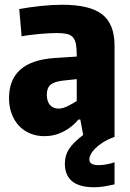

<svg xmlns="http://www.w3.org/2000/svg" viewBox="-20 -568 547 808"><path d="M376 220Q253 220 253 120Q253 86 270.5 59Q288 32 330 0L318 -65H310Q285 -34 247.5 -14.5Q210 5 167 5Q134 5 106.5 -6.5Q79 -18 59.5 -39Q40 -60 29 -89.5Q18 -119 18 -155Q18 -312 212 -324L303 -330V-334Q303 -364 299.5 -382.5Q296 -401 286.5 -411.5Q277 -422 260 -425.5Q243 -429 216 -429Q205 -429 186 -428Q167 -427 145.5 -425Q124 -423 104 -420.5Q84 -418 71 -415L61 -530Q106 -538 152.5 -543Q199 -548 242 -548Q358 -548 410 -507.5Q462 -467 462 -376V8Q432 19 412 32Q392 45 379.5 58Q367 71 361.5 82.5Q356 94 356 103Q356 116 366.5 121.5Q377 127 394 127Q411 127 429.5 123.5Q448 120 462 115V208Q439 213 419 216.5Q399 220 376 220ZM227 -111Q244 -111 265 -121.5Q286 -132 303 -143V-235L247 -229Q209 -225 193 -211.5Q177 -198 177 -170Q177 -142 190 -126.5Q203 -111 227 -111Z"/></svg>

Font: Encode Sans Compressed
Style: ExtraBold
Weight: 800
Designer: Pablo Impallari, Andres Torresi
Foundry: Pablo Impallari, Andres Torresi
Version: Version 1.000; ttfautohint (v1.00) -l 8 -r 50 -G 200 -x 14 -